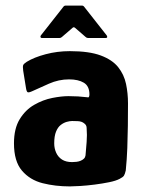

<svg xmlns="http://www.w3.org/2000/svg" viewBox="-20 -660 506 687"><path d="M230 7Q178 7 132.5 -4.5Q87 -16 58.5 -49.5Q30 -83 30 -147Q30 -200 50.5 -233.5Q71 -267 102.5 -285Q134 -303 167 -309.5Q200 -316 225 -316Q243 -316 259.5 -315Q276 -314 292 -312Q300 -309 300 -322Q300 -352 280 -364Q260 -376 227 -376Q190 -376 155 -360.5Q120 -345 96 -334Q83 -328 79 -330Q75 -332 73 -345L63 -407Q61 -422 63 -427Q65 -432 76 -439Q102 -455 143.5 -466Q185 -477 230 -477Q299 -477 340.5 -461.5Q382 -446 403 -419.5Q424 -393 431 -359.5Q438 -326 438 -290Q438 -250 437.5 -210Q437 -170 435.5 -130Q434 -90 430 -50Q427 -37 423.5 -31.5Q420 -26 408 -20Q395 -13 370.5 -8Q346 -3 318.5 0.5Q291 4 267 5.5Q243 7 230 7ZM238 -80Q246 -80 254 -81Q262 -82 269 -85Q276 -88 280.5 -92.5Q285 -97 286 -104Q288 -127 290 -152Q292 -177 290 -202Q290 -212 282 -218Q273 -226 258 -226.5Q243 -227 238 -227Q230 -227 219 -224Q208 -221 197.5 -213Q187 -205 180.5 -189Q174 -173 174 -147Q174 -129 181 -113.5Q188 -98 202 -89Q216 -80 238 -80ZM130 -524Q126 -524 125 -527Q124 -530 126 -533L207 -636Q210 -640 215 -640H273Q278 -640 281 -636L362 -533Q364 -530 363.5 -527Q363 -524 358 -524H295Q290 -524 286 -528L249 -560Q244 -565 239 -560L202 -528Q198 -524 193 -524Z"/></svg>

Font: Glory ExtraBold
Style: Regular
Weight: 800
Designer: Robert Leuschke
Foundry: Robert Leuschke
Version: Version 1.011